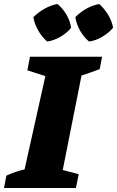

<svg xmlns="http://www.w3.org/2000/svg" viewBox="-55 -941 586 961"><path d="M-35 0 -23 -62Q-1 -72 21.5 -80Q44 -88 68 -93L172 -560L82 -589L95 -657H456L444 -595Q420 -586 397.5 -578Q375 -570 353 -563L259 -90L339 -69L325 0ZM233 -921Q260 -898 278 -867Q296 -836 301 -802Q280 -776 247.5 -757Q215 -738 181 -733Q156 -755 137 -787Q118 -819 112 -855Q136 -879 167.5 -897Q199 -915 233 -921ZM442 -921Q468 -897 486.5 -866.5Q505 -836 511 -802Q489 -776 457 -757Q425 -738 391 -733Q365 -754 346.5 -786.5Q328 -819 322 -855Q345 -879 376.5 -897Q408 -915 442 -921Z"/></svg>

Font: Piazzolla ExtraBold
Style: Italic
Weight: 800
Italic angle: -11.3°
Designer: Juan Pablo del Peral
Foundry: Huerta Tipografica
Version: Version 1.330